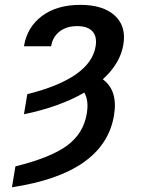

<svg xmlns="http://www.w3.org/2000/svg" viewBox="-20 -573 592 806"><path d="M80.6 -93.4 94.5 -177.6Q359.4 -244 381.4 -378.2Q388.1 -419.7 367.9 -441.6Q347.7 -463.4 304 -463.4Q259.2 -463.4 230.1 -440.7Q201 -418 194.6 -378.9H80.6Q93.8 -459.5 156.4 -506Q219.1 -552.6 317.5 -552.6Q412.3 -552.6 461.5 -508Q510.7 -463.4 497.9 -385.7Q484.7 -306.5 411.6 -240.1Q476.2 -192.8 458.5 -88.4Q418 154.5 30.2 213.1L44.7 125.4Q192.8 88.8 261.5 38.2Q330.3 -12.4 344.1 -95.2Q353.7 -150.6 333.8 -184.3Q229.4 -123.9 80.6 -93.4Z"/></svg>

Font: Karasuma Gothic
Style: Medium Italic
Weight: 500
Italic angle: 9.39998°
Designer: Rasmus Andersson / Ryoko Nishizuka
Foundry: Genbu
Version: Version 1.00